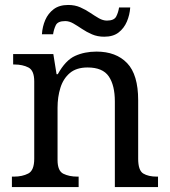

<svg xmlns="http://www.w3.org/2000/svg" viewBox="-20 -754 685 774"><path d="M28 0V-42H36Q70 -42 94 -54.5Q118 -67 118 -114V-426Q118 -470 94.5 -482Q71 -494 38 -494H33V-536H195L208 -455H213Q244 -511 282.5 -528.5Q321 -546 369 -546Q448 -546 492.5 -499.5Q537 -453 537 -350V-114Q537 -67 557.5 -54.5Q578 -42 612 -42H617V0H443V-345Q443 -410 418.5 -446Q394 -482 333 -482Q288 -482 261.5 -459.5Q235 -437 223.5 -400Q212 -363 212 -320V-109Q212 -65 235.5 -53.5Q259 -42 292 -42H297V0ZM400 -606Q373 -606 351 -615.5Q329 -625 310.5 -637.5Q292 -650 275.5 -659.5Q259 -669 243 -669Q213 -669 205 -652.5Q197 -636 194 -616H149Q151 -647 162.5 -673.5Q174 -700 196.5 -717Q219 -734 255 -734Q282 -734 303.5 -724.5Q325 -715 343.5 -702.5Q362 -690 378.5 -680.5Q395 -671 411 -671Q440 -671 448.5 -687.5Q457 -704 460 -724H505Q503 -694 491.5 -667Q480 -640 458 -623Q436 -606 400 -606Z"/></svg>

Font: Noto Serif Oriya
Style: Regular
Weight: 400
Designer: David Williams
Foundry: Google LLC, David Williams
Version: Version 1.051; ttfautohint (v1.8.4.7-5d5b)